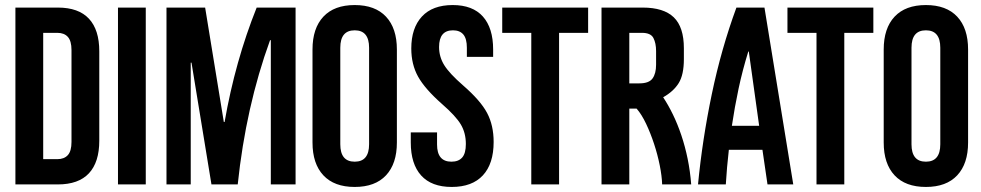

<svg xmlns="http://www.w3.org/2000/svg" viewBox="-20 -730 3885 760"><path d="M41 -700H209Q291 -700 332 -656Q373 -612 373 -527V-173Q373 -88 332 -44Q291 0 209 0H41ZM207 -100Q234 -100 248.5 -116Q263 -132 263 -168V-532Q263 -568 248.5 -584Q234 -600 207 -600H151V-100Z M447 -700H557V0H447Z M639 -700H792L866 -247H869Q911 -488 996 -700H1150V0H1052V-571H1049Q1001 -439 969 -296Q937 -153 921 0H817L738 -482H735V0H639Z M1384 10Q1303 10 1260 -36Q1217 -82 1217 -166V-534Q1217 -618 1260 -664Q1303 -710 1384 -710Q1465 -710 1508 -664Q1551 -618 1551 -534V-166Q1551 -82 1508 -36Q1465 10 1384 10ZM1384 -90Q1441 -90 1441 -159V-541Q1441 -610 1384 -610Q1327 -610 1327 -541V-159Q1327 -90 1384 -90Z M1768 10Q1688 10 1647 -35.5Q1606 -81 1606 -166V-206H1710V-158Q1710 -90 1767 -90Q1795 -90 1809.5 -106.5Q1824 -123 1824 -160Q1824 -204 1804 -237.5Q1784 -271 1730 -318Q1662 -378 1635 -426.5Q1608 -475 1608 -538Q1608 -619 1650 -664.5Q1692 -710 1772 -710Q1851 -710 1891.5 -664.5Q1932 -619 1932 -534V-505H1828V-541Q1828 -577 1814 -593.5Q1800 -610 1773 -610Q1718 -610 1718 -544Q1718 -505 1738.5 -472Q1759 -439 1813 -392Q1882 -332 1908 -283Q1934 -234 1934 -168Q1934 -82 1891.5 -36Q1849 10 1768 10Z M2083 -600H1968V-700H2308V-600H2193V0H2083Z M2511 -400Q2549 -400 2563 -419.5Q2577 -439 2577 -474V-528Q2577 -559 2566.5 -579.5Q2556 -600 2521 -600H2471V-400ZM2361 -700H2524Q2607 -700 2647 -661.5Q2687 -623 2687 -539V-496Q2687 -434 2666.5 -401Q2646 -368 2605 -345Q2625 -315 2643.5 -277Q2662 -239 2677 -194.5Q2692 -150 2702 -101Q2712 -52 2716 0H2601Q2600 -33 2591.5 -75.5Q2583 -118 2569 -160.5Q2555 -203 2537.5 -240Q2520 -277 2500 -300H2471V0H2361Z M2985 -232 2944 -526H2942Q2919 -452 2903.5 -379Q2888 -306 2877 -232ZM2743 0Q2760 -177 2797.5 -357Q2835 -537 2895 -700H3006L3120 0H3018L2998 -137H2865Q2857 -67 2853 0Z M3212 -600H3097V-700H3437V-600H3322V0H3212Z M3645 10Q3564 10 3521 -36Q3478 -82 3478 -166V-534Q3478 -618 3521 -664Q3564 -710 3645 -710Q3726 -710 3769 -664Q3812 -618 3812 -534V-166Q3812 -82 3769 -36Q3726 10 3645 10ZM3645 -90Q3702 -90 3702 -159V-541Q3702 -610 3645 -610Q3588 -610 3588 -541V-159Q3588 -90 3645 -90Z"/></svg>

Font: Booming Bebas 2
Style: Regular
Weight: 400
Designer: Ryoichi Tsunekawa
Foundry: Ryoichi Tsunekawa
Version: Version 2.000